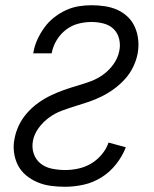

<svg xmlns="http://www.w3.org/2000/svg" viewBox="-20 -702 590 734"><path d="M229 12Q201 12 174.5 8.5Q148 5 124 -5Q100 -15 80 -31.5Q60 -48 48.5 -70.5Q37 -93 33.5 -120Q30 -147 36 -174Q41 -200 53 -224.5Q65 -249 84 -270.5Q103 -292 126 -308.5Q149 -325 174 -337Q199 -349 224.5 -358Q250 -367 276 -374.5Q302 -382 327.5 -391.5Q353 -401 375.5 -417.5Q398 -434 414.5 -457.5Q431 -481 436 -507Q441 -530 435.5 -553Q430 -576 414.5 -591Q399 -606 376.5 -612Q354 -618 330 -618Q305 -618 279.5 -611.5Q254 -605 232.5 -588.5Q211 -572 197 -549Q183 -526 178 -501V-498H107L108 -503Q112 -527 123 -551Q134 -575 149.5 -596.5Q165 -618 186.5 -635Q208 -652 232 -663Q256 -674 280.5 -678Q305 -682 330 -682Q356 -682 382 -678Q408 -674 430.5 -663.5Q453 -653 470 -636Q487 -619 496.5 -596.5Q506 -574 508.5 -548.5Q511 -523 506 -496Q501 -471 489 -446Q477 -421 458 -400Q439 -379 416.5 -362.5Q394 -346 369 -333.5Q344 -321 318.5 -312.5Q293 -304 267 -296Q241 -288 215.5 -278.5Q190 -269 167.5 -252.5Q145 -236 128 -213Q111 -190 106 -164Q101 -138 109 -114.5Q117 -91 135.5 -76.5Q154 -62 179 -57Q204 -52 230 -52Q254 -52 279.5 -57.5Q305 -63 328 -76.5Q351 -90 369 -111.5Q387 -133 395 -157L461 -139Q448 -105 424 -74.5Q400 -44 368 -24Q336 -4 300 4Q264 12 229 12Z"/></svg>

Font: Lode
Style: Italic
Weight: 400
Italic angle: -11°
Monospace: yes
Designer: Belleve Invis
Foundry: Belleve Invis
Version: Version 29.2.0; ttfautohint (v1.8.3)